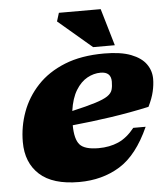

<svg xmlns="http://www.w3.org/2000/svg" viewBox="-53 -780 736 842"><g transform="rotate(-5 315.0 -358.5)"><path d="M573 -201Q519 -80.5 441.5 -32.8Q364 15 262 15Q146 15 88.2 -37.5Q30.5 -90 30.5 -181Q30.5 -249.5 53.8 -313Q77 -376.5 124.5 -427.2Q172 -478 245.2 -507.5Q318.5 -537 419 -537Q492.5 -537 537.5 -519.5Q582.5 -502 603.2 -472.8Q624 -443.5 624 -407.5Q624 -381.5 617.2 -352Q610.5 -322.5 593 -287Q511 -269 424.2 -256.2Q337.5 -243.5 255 -235.5Q255.5 -173.5 277 -149.5Q298.5 -125.5 359.5 -125.5Q408 -125.5 446.8 -142.5Q485.5 -159.5 518.5 -201ZM396.5 -454.5Q366.5 -454.5 337.8 -438.8Q309 -423 287.8 -388.5Q266.5 -354 258.5 -298Q324.5 -313 361.8 -324.8Q399 -336.5 416.2 -348.2Q433.5 -360 438 -375Q442.5 -390 442.5 -411.5Q442.5 -454.5 396.5 -454.5ZM469.5 -569H374L226 -695L237.5 -732H421.5Z"/></g></svg>

Font: Newsreader 6pt ExtraBold
Style: Italic
Weight: 800
Italic angle: -17°
Designer: Hugues Gentile
Foundry: Production Type
Version: Version 1.003; ttfautohint (v1.8.3)